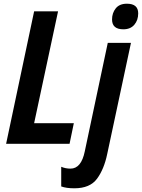

<svg xmlns="http://www.w3.org/2000/svg" viewBox="-20 -775 765 1035"><path d="M725 -703Q725 -755 664 -755Q624 -755 604 -730Q584 -705 584 -670Q584 -617 645 -617Q683 -617 704 -641.5Q725 -666 725 -703ZM355 0 378 -111H164L293 -714H164L13 0ZM558 55 686 -544H561L437 41Q418 134 360 134Q333 134 310 124V230Q337 240 381 240Q465 240 503 188.5Q541 137 558 55Z"/></svg>

Font: Noto Sans UI SemiCondensed
Style: Bold Italic
Weight: 700
Width: 4
Designer: Monotype Design Team
Foundry: Monotype Imaging Inc.
Version: 1.001